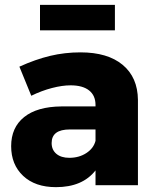

<svg xmlns="http://www.w3.org/2000/svg" viewBox="-20 -764 641 792"><path d="M549 -352V0H374V-61Q320 8 211 8Q125 8 75.5 -38.5Q26 -85 26 -161Q26 -238 79.5 -281Q133 -324 233 -325H374V-331Q374 -370 347.5 -391Q321 -412 271 -412Q237 -412 194.5 -401Q152 -390 109 -369L60 -489Q126 -519 186.5 -533.5Q247 -548 312 -548Q424 -548 486 -496.5Q548 -445 549 -352ZM374 -183V-230H268Q193 -230 193 -174Q193 -146 212.5 -129.5Q232 -113 266 -113Q306 -113 336 -132.5Q366 -152 374 -183ZM145 -744H454V-639H145Z"/></svg>

Font: Montserrat V1
Style: Bold
Weight: 700
Designer: Julieta Ulanovsky
Foundry: Julieta Ulanovsky
Version: Version 6.001